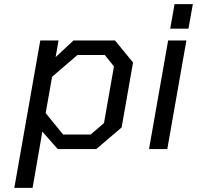

<svg xmlns="http://www.w3.org/2000/svg" viewBox="-20 -718 949 925"><path d="M49 187 174 -523H262L248 -443L334 -523H534L621 -417L566 -104L444 0H258L184 -84L137 187ZM284 -70H417L481 -125L529 -398L485 -453H353L231 -348L200 -173Z M800 -580 821 -698H909L888 -580ZM698 0 790 -523H878L786 0Z"/></svg>

Font: Tomorrow
Style: Italic
Weight: 400
Italic angle: -10°
Designer: Tony de Marco, Monica Rizzolli
Foundry: Just in Type
Version: Version 2.002